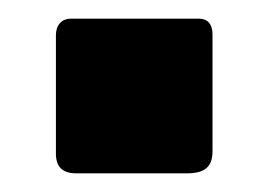

<svg xmlns="http://www.w3.org/2000/svg" viewBox="-20 -186 291 206"><path d="M208 -149C208 -160 203 -166 193 -166H56C47 -166 40 -160 40 -148V-21C40 -7 47 0 62 0H180C200 0 208 -7 208 -24Z"/></svg>

Font: Libre Franklin
Style: Bold
Weight: 700
Designer: Pablo Impallari, Rodrigo Fuenzalida
Foundry: Impallari Type
Version: Version 1.002; ttfautohint (v1.5)